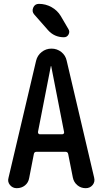

<svg xmlns="http://www.w3.org/2000/svg" viewBox="-20 -985 540 1005"><path d="M183.6 -964.8Q218.8 -964.8 249.5 -947.8Q280.3 -930.7 297.9 -901.4L337.9 -833Q346.7 -819.3 338.9 -804.7Q331.1 -790 314.5 -790Q264.6 -790 231.4 -827.1L159.2 -909.2Q145.5 -924.8 153.8 -944.8Q162.1 -964.8 183.6 -964.8ZM246.1 -638.7 178.7 -293.9Q178.7 -289.1 181.2 -285.6Q183.6 -282.2 188.5 -282.2H305.7Q310.5 -282.2 313.5 -285.6Q316.4 -289.1 315.4 -293.9L248 -638.7Q248 -639.6 247.1 -639.6Q246.1 -639.6 246.1 -638.7ZM67.4 0Q45.9 0 32.2 -16.6Q18.6 -33.2 24.4 -53.7L168.9 -667Q175.8 -695.3 198.2 -712.9Q220.7 -730.5 249.5 -730.5Q278.3 -730.5 300.8 -712.9Q323.2 -695.3 329.1 -667L472.7 -55.7Q478.5 -33.2 464.8 -16.6Q451.2 0 428.7 0Q403.3 0 384.8 -15.6Q366.2 -31.2 361.3 -55.7L336.9 -178.7Q335 -189.5 324.2 -190.4H170.9Q159.2 -190.4 157.2 -178.7L132.8 -53.7Q128.9 -29.3 110.8 -14.6Q92.8 0 67.4 0Z"/></svg>

Font: Rounded-X Mgen+ 2m medium
Style: Regular
Weight: 500
Designer: [Source Han Sans]
Ryoko NISHIZUKA  (kana & ideographs); Paul D. Hunt (Latin, Greek & Cyrillic); Wenlong ZHANG  (bopomofo
Version: Version 1.059.20150602